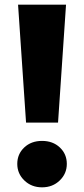

<svg xmlns="http://www.w3.org/2000/svg" viewBox="-20 -798 361 827"><path d="M264.4 -777.8 230 -270H92.2L57.8 -777.8ZM54.4 -92.2Q54.4 -134.4 84.4 -162.8Q114.4 -191.1 161.1 -191.1Q207.8 -191.1 237.8 -162.8Q267.8 -134.4 267.8 -92.2Q267.8 -50 237.2 -20.6Q206.7 8.9 161.1 8.9Q115.6 8.9 85 -20.6Q54.4 -50 54.4 -92.2Z"/></svg>

Font: Paperlogy 8 ExtraBold
Style: Regular
Weight: 800
Designer: redesigned by Lee Juim, glyphs from Gmarket Sans & Montserrat
Foundry: PT&
Version: Version 1.001